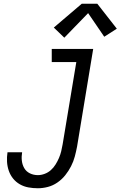

<svg xmlns="http://www.w3.org/2000/svg" viewBox="-20 -996 643 1024"><path d="M182 8Q156 8 131.5 3.5Q107 -1 86 -13Q65 -25 50 -43.5Q35 -62 27 -85Q19 -108 17.5 -133Q16 -158 20 -184H98Q94 -161 96.5 -139Q99 -117 109.5 -99Q120 -81 139.5 -71.5Q159 -62 182 -62Q200 -62 218.5 -69Q237 -76 251.5 -89Q266 -102 276.5 -119Q287 -136 294.5 -153.5Q302 -171 306.5 -189.5Q311 -208 314 -226L387 -665H256V-735H477L391 -214Q386 -188 379 -161.5Q372 -135 359 -109.5Q346 -84 328 -61.5Q310 -39 286 -22.5Q262 -6 235 1Q208 8 182 8ZM323 -795 267 -849 416 -976H499L603 -843L536 -800L450 -926Z"/></svg>

Font: Iosevka SS04 Oblique
Style: Regular
Weight: 400
Italic angle: -9°
Monospace: yes
Designer: Belleve Invis
Foundry: Belleve Invis
Version: Version 19.0.0; ttfautohint (v1.8.4)